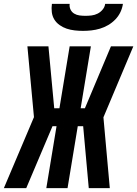

<svg xmlns="http://www.w3.org/2000/svg" viewBox="-51 -975 711 995"><path d="M518 0H409L380 -321H352L299 0H189L242 -321H221L85 0H-31L125 -368L91 -735H200L230 -414H257L310 -735H420L367 -414H389L524 -735H640L485 -367ZM379 -815Q357 -815 335.5 -817.5Q314 -820 294.5 -826.5Q275 -833 258 -845Q241 -857 230.5 -874Q220 -891 217.5 -912Q215 -933 218 -955H310Q308 -939 314.5 -925.5Q321 -912 333.5 -904.5Q346 -897 361 -895Q376 -893 392 -893Q408 -893 424 -895Q440 -897 455 -904.5Q470 -912 481 -925.5Q492 -939 494 -955H586Q583 -933 573 -912Q563 -891 546.5 -874Q530 -857 509.5 -845Q489 -833 467 -826.5Q445 -820 423 -817.5Q401 -815 379 -815Z"/></svg>

Font: Iosevka SS04 Extended Oblique
Style: Bold
Weight: 700
Width: 7
Italic angle: -9°
Monospace: yes
Designer: Belleve Invis
Foundry: Belleve Invis
Version: Version 19.0.0; ttfautohint (v1.8.4)